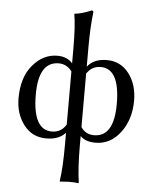

<svg xmlns="http://www.w3.org/2000/svg" viewBox="-61 -749 825 1034"><g transform="rotate(5 351.5 -231.5)"><path d="M234.9 -29.8Q285.6 -29.8 312 -74.2V-361.8Q283.2 -398.9 241.2 -398.9Q132.3 -398.9 131.8 -222.2Q131.8 -29.8 234.9 -29.8ZM467.8 -398.9Q419.9 -398.9 392.1 -356.9V-67.9Q417 -29.8 462.9 -29.8Q570.8 -29.8 570.8 -208Q570.8 -398.9 467.8 -398.9ZM312 -481.9Q312 -608.9 300.8 -669.9L303.2 -672.9Q336.4 -674.8 393.1 -698.2Q401.9 -698.2 401.9 -688Q392.1 -607.9 392.1 -500V-394Q427.2 -439 497.1 -439Q572.3 -439 617.2 -379.9Q662.1 -320.8 662.1 -233.9Q662.1 -131.8 608.6 -61Q555.2 9.8 474.1 9.8Q419.9 9.8 392.1 -19V32.2Q392.1 152.3 403.8 231.9L401.9 234.9Q382.8 231.9 349.1 231.9L301.8 234.9L300.8 231.9Q312 163.1 312 32.2V-29.8Q275.9 10.3 207 9.8Q131.8 9.8 86.4 -49.6Q41 -108.9 41 -192.9Q41 -306.6 97.4 -372.8Q153.8 -439 230 -439Q283.2 -439 312 -404.8Z"/></g></svg>

Font: Biolilbert
Style: Regular
Weight: 400
Designer: Philipp H. Poll
Foundry: Philipp H. Poll
Version: Version 1.1.0